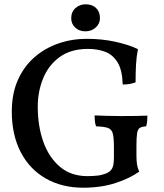

<svg xmlns="http://www.w3.org/2000/svg" viewBox="-20 -866 766 895"><path d="M368 9Q268 9 192.5 -34.5Q117 -78 76 -158Q35 -238 35 -346Q35 -430 63.5 -493.5Q92 -557 141 -599.5Q190 -642 252.5 -663.5Q315 -685 384 -685Q455 -685 517 -671.5Q579 -658 623 -637Q616 -602 614 -564Q612 -526 612 -482Q598 -477 583.5 -474.5Q569 -472 552 -472Q550 -540 528 -575.5Q506 -611 470.5 -624.5Q435 -638 390 -638Q310 -638 258 -600Q206 -562 181 -500.5Q156 -439 156 -369Q156 -278 182 -205Q208 -132 259.5 -88.5Q311 -45 387 -45Q414 -45 435 -47.5Q456 -50 478 -59Q494 -66 502.5 -80.5Q511 -95 511 -133V-181Q511 -225 505.5 -244.5Q500 -264 482 -270Q464 -276 428 -277Q424 -286 422.5 -300Q421 -314 421 -328Q442 -327 478.5 -326Q515 -325 546 -325Q577 -325 613 -325.5Q649 -326 667 -327Q667 -316 666 -302Q665 -288 661 -277Q642 -276 632 -270Q622 -264 619 -244.5Q616 -225 616 -183V-142Q616 -118 618.5 -100.5Q621 -83 629 -66Q586 -35 519 -13Q452 9 368 9ZM378 -720Q349 -720 330.5 -737.5Q312 -755 312 -781Q312 -811 332 -828.5Q352 -846 379 -846Q410 -846 428 -828.5Q446 -811 446 -781Q446 -756 426.5 -738Q407 -720 378 -720Z"/></svg>

Font: Vollkorn Medium
Style: Regular
Weight: 500
Designer: Friedrich Althausen
Foundry: Friedrich Althausen
Version: Version 5.000